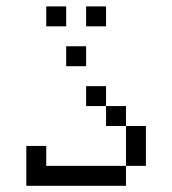

<svg xmlns="http://www.w3.org/2000/svg" viewBox="-20 -770 540 602"><path d="M250 -562.5V-625H187.5V-562.5ZM187.5 -687.5V-750H125V-687.5ZM312.5 -687.5V-750H250V-687.5ZM62.5 -312.5Q62.5 -312.5 62.5 -187.5H375V-250H125V-312.5ZM375 -250H437.5Q437.5 -250 437.5 -375H375Q375 -375 375 -250ZM375 -375V-437.5H312.5V-375ZM312.5 -437.5V-500H250V-437.5Z"/></svg>

Font: UnifontExMono
Style: Regular
Weight: 500
Version: Version 15.0.06